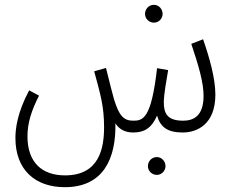

<svg xmlns="http://www.w3.org/2000/svg" viewBox="-20 -545 976 797"><path d="M619 -451C639 -451 655 -468 655 -487C655 -508 639 -525 619 -525C598 -525 582 -508 582 -487C582 -468 598 -451 619 -451ZM249 232C410 232 462 112 459 -33C473 -11 496 5 533 5C579 5 609 -13 632 -65C646 -16 677 5 739 5C798 5 874 -29 874 -152C874 -221 849 -307 823 -382L774 -363C805 -271 825 -202 825 -147C825 -61 781 -44 740 -44C675 -44 660 -74 660 -120C660 -154 672 -218 678 -254L632 -262C608 -52 574 -44 533 -44C493 -44 474 -65 453 -134C444 -166 439 -187 420 -263L371 -249C397 -153 412 -104 412 -17C412 69 393 183 250 183C155 183 94 130 94 21C94 -34 110 -85 142 -148L101 -170C51 -76 44 -10 44 28C44 161 127 232 249 232ZM631 181C651 181 667 164 667 145C667 124 651 107 631 107C610 107 594 124 594 145C594 164 610 181 631 181Z"/></svg>

Font: Noto Sans Arabic ExtCond Light
Style: Regular
Weight: 300
Width: 2
Designer: Monotype Design Team, Nadine Chahine, Nizar Qandah and Khaled Hosny
Foundry: Monotype Imaging Inc.
Version: Version 2.012